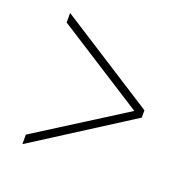

<svg xmlns="http://www.w3.org/2000/svg" viewBox="-94 -690 653 663"><g transform="rotate(20 232.5 -358.0)"><path d="M55 -117 411 -344V-371L55 -599V-564L379 -357L55 -152Z"/></g></svg>

Font: Noto Serif Hebrew Condensed Thin
Style: Regular
Weight: 100
Width: 3
Designer: Monotype Design Team
Foundry: Monotype Imaging Inc.
Version: Version 2.004